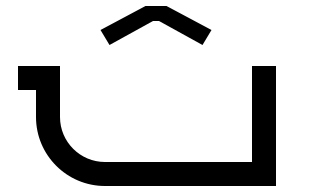

<svg xmlns="http://www.w3.org/2000/svg" viewBox="-20 -620 1040 640"><path d="M315 -520 345 -470 490 -550H510L655 -470L685 -520L535 -600H465ZM40 -400V-320H100V-230C100 -103 203 0 330 0H900V-400H820V-80H330C247.2 -80 180 -147.2 180 -230V-400Z"/></svg>

Font: KetosagCBd
Style: Regular
Weight: 500
Designer: gluk
Foundry: gluk
Version: Version 00.0024